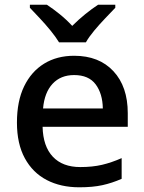

<svg xmlns="http://www.w3.org/2000/svg" viewBox="-20 -786 612 816"><path d="M295 -549Q401 -549 462 -483.5Q523 -418 523 -305V-247H161Q163 -164 204.5 -120Q246 -76 321 -76Q373 -76 413.5 -85.5Q454 -95 497 -114V-26Q456 -8 415 1Q374 10 317 10Q238 10 178.5 -21Q119 -52 85.5 -113.5Q52 -175 52 -265Q52 -356 82.5 -419Q113 -482 167.5 -515.5Q222 -549 295 -549ZM295 -467Q238 -467 203.5 -430Q169 -393 163 -325H417Q416 -388 386.5 -427.5Q357 -467 295 -467ZM231 -606Q217 -629 195 -656Q173 -683 149 -708.5Q125 -734 107 -753V-766H179Q205 -749 233.5 -726Q262 -703 287 -676Q314 -703 342.5 -726Q371 -749 397 -766H470V-753Q452 -734 427.5 -708.5Q403 -683 380.5 -656Q358 -629 345 -606Z"/></svg>

Font: Noto Sans Bengali Medium
Style: Regular
Weight: 500
Designer: Jelle Bosma - Monotype Design Team
Foundry: Monotype Imaging Inc.
Version: Version 2.003; ttfautohint (v1.8.4.7-5d5b)